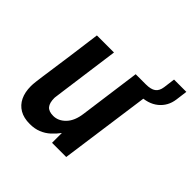

<svg xmlns="http://www.w3.org/2000/svg" viewBox="-172 -783 938 938"><g transform="rotate(45 297.5 -314.0)"><path d="M165 12Q123 12 95 -4.5Q67 -21 52.5 -51Q38 -81 38 -123Q38 -130 38.5 -137Q39 -144 40.5 -157Q42 -170 45.5 -195Q49 -220 55 -262Q61 -304 70 -368.5Q79 -433 91 -526H209Q197 -440 189 -379.5Q181 -319 175.5 -280Q170 -241 167 -218Q164 -195 162.5 -184Q161 -173 160.5 -169Q160 -165 160 -163Q160 -129 173.5 -113Q187 -97 218 -97Q253 -97 281 -126Q309 -155 316 -210L359 -526H478L405 0H307V-68Q291 -46 270.5 -27.5Q250 -9 224 1.5Q198 12 165 12ZM361 -466 369 -526H429Q464 -526 481 -538.5Q498 -551 502 -579L510 -640H595L587 -579Q580 -528 542 -497Q504 -466 441 -466Z"/></g></svg>

Font: Archivo Narrow
Style: Bold Italic
Weight: 700
Italic angle: -8°
Designer: Hector Gatti
Foundry: Omnibus-Type
Version: Version 3.002